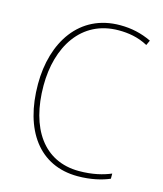

<svg xmlns="http://www.w3.org/2000/svg" viewBox="-110 -806 762 898"><g transform="rotate(15 270.5 -357.0)"><path d="M361 -699C406 -699 454 -692 502 -666L513 -690C465 -713 416 -724 361 -724C164 -724 60 -561 60 -359C60 -136 164 10 350 10C414 10 467 -3 504 -19V-44C466 -28 416 -15 350 -15C179 -15 87 -153 87 -359C87 -545 179 -699 361 -699Z"/></g></svg>

Font: Noto Sans Gujarati UI SemiCondensed Thin
Style: Regular
Weight: 100
Width: 4
Designer: Jelle Bosma - Monotype Design Team, Universal Thirst
Foundry: Monotype Imaging Inc.
Version: Version 2.106